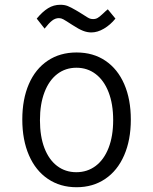

<svg xmlns="http://www.w3.org/2000/svg" viewBox="-20 -780 640 805"><path d="M73.5 -279Q73.5 -364 101 -427.5Q128.5 -491 180 -525.5Q231.5 -560 301 -560Q371 -560 422.2 -525.2Q473.5 -490.5 501 -427Q528.5 -363.5 528.5 -278.5Q528.5 -193 500.5 -128.8Q472.5 -64.5 421 -29.8Q369.5 5 301 5Q232.5 5 181 -29.8Q129.5 -64.5 101.5 -128.8Q73.5 -193 73.5 -279ZM454.5 -276.5Q454.5 -344 435.2 -393.5Q416 -443 381.2 -469.5Q346.5 -496 300.5 -496Q254.5 -496 220 -469.5Q185.5 -443 166.5 -393.2Q147.5 -343.5 147.5 -276Q147.5 -208.5 166.2 -159.5Q185 -110.5 219.5 -84.2Q254 -58 300 -58Q346 -58 381 -84.2Q416 -110.5 435.2 -159.8Q454.5 -209 454.5 -276.5ZM284 -675Q254 -694.5 245.2 -699.2Q236.5 -704 227 -704Q211.5 -704 198 -693.2Q184.5 -682.5 167 -660L134 -702Q158 -731 181.5 -745.5Q205 -760 233 -760Q250.5 -760 263.8 -754.8Q277 -749.5 298.5 -737L312 -729Q323 -722.5 333.5 -715.5Q347 -706.5 354 -703.2Q361 -700 370 -700Q382 -700 390.5 -705.5Q399 -711 413 -724Q422 -733 432 -741L464 -702Q443 -676 416 -660Q389 -644 363 -644Q345.5 -644 327.8 -651Q310 -658 284 -675Z"/></svg>

Font: JuliaMono Light
Style: Regular
Weight: 300
Monospace: yes
Designer: cormullion
Foundry: corm
Version: Version 0.054; ttfautohint (v1.8.4)